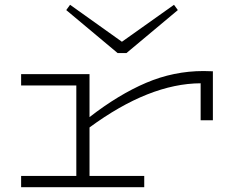

<svg xmlns="http://www.w3.org/2000/svg" viewBox="-20 -780 1003 800"><path d="M867 -483V-279H816V-433Q602 -432 353 -249V-47H581V0H68V-47H298V-424H68V-471H353V-292Q474 -386 589 -435Q704 -484 828 -484ZM721 -738 507 -559H470L256 -738L272 -760L488 -606L705 -760Z"/></svg>

Font: BioRhyme Expanded Light
Style: Regular
Weight: 300
Width: 7
Designer: Aoife Mooney
Foundry: Aoife Mooney Type
Version: Version 1.000